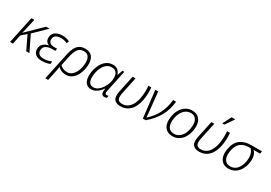

<svg xmlns="http://www.w3.org/2000/svg" viewBox="33 -1906 4615 3272"><g transform="rotate(30 2340.5 -270.0)"><path d="M30 0 142 -532H200L169 -393Q160 -349 150 -310.5Q140 -272 132 -240H133L433 -532H501L264 -302L411 0H348L221 -266L125 -183L87 0Z M654 10Q570 10 529 -28.5Q488 -67 488 -125Q488 -193 528.5 -230Q569 -267 632 -278V-280Q599 -292 579 -320Q559 -348 559 -388Q559 -444 587 -478Q615 -512 659.5 -527Q704 -542 751 -542Q836 -542 894 -509L875 -463Q854 -475 820 -484Q786 -493 753 -493Q695 -493 654.5 -468Q614 -443 614 -385Q614 -348 640.5 -324Q667 -300 728 -300H783L773 -254H718Q641 -254 593.5 -225Q546 -196 546 -132Q546 -90 574.5 -64Q603 -38 662 -38Q708 -38 744.5 -46.5Q781 -55 816 -71V-22Q791 -8 750 1Q709 10 654 10Z M973 -299Q988 -372 1014.5 -426.5Q1041 -481 1086.5 -511.5Q1132 -542 1203 -542Q1291 -542 1336 -489.5Q1381 -437 1381 -340Q1381 -283 1366 -222Q1351 -161 1320.5 -108Q1290 -55 1242.5 -22.5Q1195 10 1130 10Q1077 10 1038.5 -8Q1000 -26 974 -52Q963 16 949 80L916 236H860ZM1126 -39Q1174 -39 1211 -66Q1248 -93 1273 -137Q1298 -181 1310.5 -234.5Q1323 -288 1323 -341Q1323 -413 1294 -453Q1265 -493 1200 -493Q1123 -493 1085 -438.5Q1047 -384 1026 -285L986 -96Q1009 -72 1044.5 -55.5Q1080 -39 1126 -39Z M1627 10Q1559 10 1519.5 -38Q1480 -86 1480 -177Q1480 -243 1497.5 -308Q1515 -373 1549 -426Q1583 -479 1633 -510.5Q1683 -542 1748 -542Q1811 -542 1845 -510Q1879 -478 1894 -429H1897L1934 -532H1971L1885 -126Q1882 -111 1879.5 -98Q1877 -85 1877 -74Q1877 -58 1884 -48.5Q1891 -39 1910 -39Q1917 -39 1926 -40Q1935 -41 1944 -44L1934 0Q1926 4 1912 7Q1898 10 1887 10Q1845 10 1833.5 -23Q1822 -56 1832 -122H1829Q1808 -90 1777.5 -59.5Q1747 -29 1709 -9.5Q1671 10 1627 10ZM1644 -39Q1688 -39 1729.5 -67.5Q1771 -96 1803.5 -145Q1836 -194 1855 -253Q1865 -286 1867.5 -315Q1870 -344 1870 -363Q1870 -425 1837.5 -459Q1805 -493 1753 -493Q1696 -493 1655.5 -463Q1615 -433 1589 -385Q1563 -337 1551 -282Q1539 -227 1539 -177Q1539 -110 1564.5 -74.5Q1590 -39 1644 -39Z M2205 10Q2117 10 2079.5 -40Q2042 -90 2066 -203L2136 -532H2193L2124 -207Q2105 -116 2125 -77.5Q2145 -39 2213 -39Q2292 -39 2351.5 -100.5Q2411 -162 2435 -284Q2447 -345 2449 -411.5Q2451 -478 2445 -532H2502Q2508 -478 2506 -412.5Q2504 -347 2492 -282Q2464 -137 2389.5 -63.5Q2315 10 2205 10Z M2643 0 2581 -532H2638L2677 -160Q2679 -134 2682 -101.5Q2685 -69 2686 -48H2689Q2794 -139 2855 -258.5Q2916 -378 2932 -532H2990Q2973 -368 2902 -240Q2831 -112 2699 0Z M3227 9Q3134 9 3085 -47Q3036 -103 3036 -195Q3036 -265 3054.5 -327.5Q3073 -390 3109 -438Q3145 -486 3195 -513.5Q3245 -541 3308 -541Q3398 -541 3447.5 -484.5Q3497 -428 3497 -337Q3497 -271 3479.5 -209Q3462 -147 3427.5 -98Q3393 -49 3342.5 -20Q3292 9 3227 9ZM3231 -40Q3292 -40 3339 -78.5Q3386 -117 3412.5 -185.5Q3439 -254 3439 -343Q3439 -383 3425 -416.5Q3411 -450 3382 -471Q3353 -492 3307 -492Q3244 -492 3196 -453Q3148 -414 3121 -347Q3094 -280 3094 -194Q3094 -122 3128.5 -81Q3163 -40 3231 -40Z M3753 10Q3665 10 3627.5 -40Q3590 -90 3614 -203L3684 -532H3741L3672 -207Q3653 -116 3673 -77.5Q3693 -39 3761 -39Q3840 -39 3899.5 -100.5Q3959 -162 3983 -284Q3995 -345 3997 -411.5Q3999 -478 3993 -532H4050Q4056 -478 4054 -412.5Q4052 -347 4040 -282Q4012 -137 3937.5 -63.5Q3863 10 3753 10ZM3858 -606 3859 -615 3943 -776H4011L4009 -768L3898 -606Z M4327 10Q4255 10 4211 -26.5Q4167 -63 4151 -125.5Q4135 -188 4149 -266Q4173 -407 4256 -469.5Q4339 -532 4466 -532H4681L4671 -482H4543Q4584 -443 4596 -385.5Q4608 -328 4596 -254Q4582 -177 4547 -117.5Q4512 -58 4456.5 -24Q4401 10 4327 10ZM4337 -39Q4420 -39 4470 -98.5Q4520 -158 4537 -253Q4549 -325 4537.5 -382.5Q4526 -440 4486 -482H4462Q4354 -482 4290 -430Q4226 -378 4207 -261Q4196 -197 4206 -147Q4216 -97 4248.5 -68Q4281 -39 4337 -39Z"/></g></svg>

Font: Noto Sans Light
Style: Italic
Weight: 300
Italic angle: -12°
Designer: Monotype Design Team
Foundry: Monotype Imaging Inc.
Version: Version 2.013; ttfautohint (v1.8.4.7-5d5b)